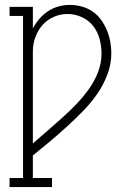

<svg xmlns="http://www.w3.org/2000/svg" viewBox="-20 -548 540 783"><path d="M19 215V178H74V-483H19V-520H114V-432Q125 -453 140.5 -471Q156 -489 175.5 -502Q195 -515 218 -521.5Q241 -528 265 -528Q289 -528 313 -521.5Q337 -515 357 -501.5Q377 -488 391.5 -468Q406 -448 415.5 -425.5Q425 -403 429.5 -379Q434 -355 434 -331Q434 -286 417.5 -243Q401 -200 375 -163Q349 -126 317 -93.5Q285 -61 251.5 -30.5Q218 0 183.5 29Q149 58 114 86V178H192V215ZM114 37Q144 11 174 -15Q204 -41 233.5 -67.5Q263 -94 290.5 -122.5Q318 -151 341.5 -183.5Q365 -216 379.5 -253Q394 -290 394 -330Q394 -360 386 -389.5Q378 -419 359.5 -442.5Q341 -466 313 -478.5Q285 -491 255 -491Q226 -491 199 -479Q172 -467 153 -445.5Q134 -424 124 -396Q114 -368 114 -339Z"/></svg>

Font: Iosevka Curly Slab Extralight
Style: Regular
Weight: 200
Monospace: yes
Designer: Belleve Invis
Foundry: Belleve Invis
Version: Version 22.1.2; ttfautohint (v1.8.4)